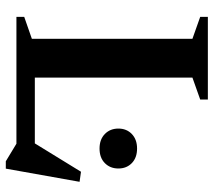

<svg xmlns="http://www.w3.org/2000/svg" viewBox="-58 -658 754 678"><g transform="rotate(90 319.0 -319.0)"><path d="M575.5 37.5H549.5L487.5 0H181L181.5 -65H525.5L471 -40L586.5 -228L622 -223ZM254 -621.5V0H39.5V-27.5L117 -54.5V-621.5L39.5 -649V-676H331.5V-649ZM504.5 -293.5Q472.5 -293.5 453.2 -312.2Q434 -331 434 -360Q434 -389 453.2 -407.5Q472.5 -426 504.5 -426Q537 -426 556 -407.5Q575 -389 575 -360Q575 -331 556 -312.2Q537 -293.5 504.5 -293.5Z"/></g></svg>

Font: Newsreader 16pt 16pt SemiBold
Style: Regular
Weight: 600
Version: Version 1.003